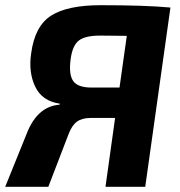

<svg xmlns="http://www.w3.org/2000/svg" viewBox="-33 -719 691 739"><path d="M196 -316 197 -320Q129 -330 102.5 -385.5Q76 -441 87 -514Q101 -619 164 -659Q227 -699 355 -699Q525 -699 623 -690L526 0H373L410 -265H316Q283 -265 263.5 -251Q244 -237 231 -203L153 0H-13L74 -215Q115 -310 196 -316ZM427 -382 455 -581 352 -582Q295 -582 270.5 -563Q246 -544 239 -492Q231 -433 248.5 -407.5Q266 -382 319 -382Z"/></svg>

Font: Exo 2.0
Style: Bold Italic
Weight: 700
Italic angle: -8°
Designer: Natanael Gama
Version: Version 1.001;PS 001.001;hotconv 1.0.70;makeotf.lib2.5.58329